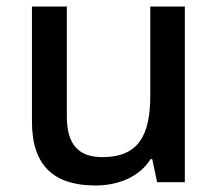

<svg xmlns="http://www.w3.org/2000/svg" viewBox="-20 -559 670 589"><path d="M547 -539H441V-266C441 -144 405 -77 294 -77C219 -77 185 -118 185 -202V-539H78V-186C78 -49 147 10 273 10C341 10 407 -15 442 -71H447L462 0H547Z"/></svg>

Font: Noto Sans Gujarati UI Medium
Style: Regular
Weight: 500
Designer: Jelle Bosma - Monotype Design Team, Universal Thirst
Foundry: Monotype Imaging Inc.
Version: Version 2.106